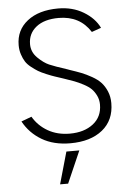

<svg xmlns="http://www.w3.org/2000/svg" viewBox="-63 -781 723 1068"><g transform="rotate(-5 298.5 -247.0)"><path d="M228.5 240.2 279.3 61.5H351.6L273.4 240.2ZM44.9 -127 102.5 -148.4Q132.8 -96.7 185.5 -66.4Q238.3 -36.1 307.6 -36.1Q387.7 -36.1 438 -75.2Q488.3 -114.3 488.3 -182.6Q488.3 -210 477.1 -232.9Q465.8 -255.9 450.7 -271Q435.5 -286.1 407.7 -300.8Q379.9 -315.4 357.9 -323.7Q335.9 -332 300.8 -343.8Q268.6 -354.5 252 -359.9Q235.4 -365.2 206.1 -377.4Q176.8 -389.6 160.6 -399.4Q144.5 -409.2 124 -425.3Q103.5 -441.4 92.8 -458.5Q82 -475.6 74.2 -499.5Q66.4 -523.4 66.4 -550.8Q66.4 -634.8 130.4 -685.1Q194.3 -735.4 302.7 -735.4Q382.8 -735.4 443.8 -698.7Q504.9 -662.1 531.2 -607.4L478.5 -588.9Q418.9 -682.6 300.8 -682.6Q220.7 -682.6 175.3 -646.5Q129.9 -610.4 129.9 -550.8Q129.9 -506.8 162.6 -474.6Q195.3 -442.4 225.6 -429.2Q255.9 -416 325.2 -393.6Q332 -390.6 335.9 -389.6Q374 -377 400.4 -366.7Q426.8 -356.4 458 -338.9Q489.3 -321.3 507.8 -301.3Q526.4 -281.2 539.1 -251.5Q551.8 -221.7 551.8 -185.5Q551.8 -89.8 485.4 -36.1Q418.9 17.6 305.7 17.6Q212.9 17.6 147 -21.5Q81.1 -60.5 44.9 -127Z"/></g></svg>

Font: Gothic A1 Light
Style: Regular
Weight: 300
Version: Version 2.50